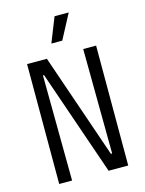

<svg xmlns="http://www.w3.org/2000/svg" viewBox="-128 -944 772 1021"><g transform="rotate(-15 258.0 -434.0)"><path d="M68 0V-660H177L375 -84H382L377 -660H448V0H340L140 -580H134L139 0ZM281 -732H221L275 -868H353Z"/></g></svg>

Font: Bricolage Grotesque 24pt Condensed Light
Style: Regular
Weight: 300
Width: 3
Designer: Mathieu Triay
Foundry: Atelier Triay
Version: Version 1.001;gftools[0.9.33.dev8+g029e19f]